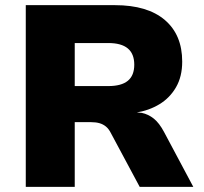

<svg xmlns="http://www.w3.org/2000/svg" viewBox="-20 -725 791 745"><path d="M80 0V-705H426Q552 -705 619.5 -647.5Q687 -590 687 -486Q687 -428 663 -386.5Q639 -345 598.5 -320.5Q558 -296 507 -288L509 -289L530 -287Q555 -282 576.5 -265Q598 -248 617 -212L730 0H522L410 -209Q402 -225 391 -234Q380 -243 366 -247Q352 -251 334 -251H270V0ZM270 -391H400Q451 -391 476 -411.5Q501 -432 501 -474Q501 -516 476 -537Q451 -558 400 -558H270Z"/></svg>

Font: Nunito Sans 8pt Black
Style: Regular
Weight: 900
Version: Version 3.101;gftools[0.9.27]